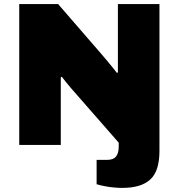

<svg xmlns="http://www.w3.org/2000/svg" viewBox="-20 -708 873 938"><path d="M576 210Q560 210 537 208Q514 206 491 201.5Q468 197 452 192V73H504Q534 73 547 56.5Q560 40 560 9V-11L329 -275Q314 -292 303 -306Q292 -320 282 -333L277 -330Q277 -317 277 -303Q277 -289 277 -275V0H74V-688H264L478 -441Q486 -432 500 -415Q514 -398 528.5 -380.5Q543 -363 551 -352L556 -354Q556 -377 556 -398Q556 -419 556 -441V-688H759V29Q759 77 748.5 111.5Q738 146 715.5 167.5Q693 189 658.5 199.5Q624 210 576 210Z"/></svg>

Font: Archivo SemiBold Black
Style: Regular
Weight: 900
Version: Version 2.001